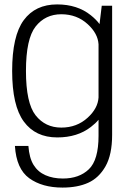

<svg xmlns="http://www.w3.org/2000/svg" viewBox="-20 -618 596 869"><path d="M263 231Q331 231 379.2 209.2Q427.5 187.5 457.5 134.8Q487.5 82 487.5 -8V-592H440.5L430.5 -509Q416 -529 391 -549Q330 -598 238.5 -598Q140 -598 87.5 -526.8Q35 -455.5 35 -297Q35 -139.5 87.8 -67.8Q140.5 4 239 4Q330.5 4 391.5 -43.5Q412.5 -59.5 426 -76V-3.5Q426 106 382.2 148Q338.5 190 264.5 190Q220 190 185.8 175Q151.5 160 132 128.5Q112.5 97 108.5 42.5H47.5Q54 146.5 112.5 188.8Q171 231 263 231ZM426 -417.5V-177Q423 -127.5 377 -85.5Q328 -40.5 257.5 -40.5Q185 -40.5 141.2 -96Q97.5 -151.5 97.5 -297Q97.5 -442.5 141.2 -498Q185 -553.5 257.5 -553.5Q328 -553.5 377 -508.5Q423 -466.5 426 -417.5Z"/></svg>

Font: Anybody Light
Style: Regular
Weight: 300
Designer: Tyler Finck
Foundry: Etcetera Type Company
Version: Version 1.111; ttfautohint (v1.8.4)